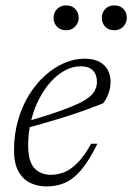

<svg xmlns="http://www.w3.org/2000/svg" viewBox="-20 -662 477 692"><path d="M270.5 -423Q241.5 -423 213.8 -408Q186 -393 162 -366Q138 -339 120 -303.5Q102 -268 91.8 -226Q81.5 -184 81.5 -139.5Q81.5 -79.5 104 -55.8Q126.5 -32 163.5 -32Q187.5 -32 211.2 -41.2Q235 -50.5 259.2 -74.8Q283.5 -99 308.5 -144H331Q301 -82.5 272.2 -49Q243.5 -15.5 213.2 -2.8Q183 10 148 10Q114 10 87.2 -3.8Q60.5 -17.5 45.5 -46.2Q30.5 -75 30.5 -120.5Q30.5 -177.5 44.8 -227.8Q59 -278 84 -318.8Q109 -359.5 141.5 -389Q174 -418.5 210.8 -434.5Q247.5 -450.5 284.5 -450.5Q317.5 -450.5 338.2 -439.2Q359 -428 368.8 -409.2Q378.5 -390.5 378.5 -367.5Q378.5 -347 371.5 -326.5Q364.5 -306 351.5 -289.5Q322.5 -278 290.8 -266.5Q259 -255 224.8 -244Q190.5 -233 154 -222.5Q117.5 -212 79 -201L80.5 -225.5Q144 -243.5 187.2 -258.8Q230.5 -274 257.8 -286.5Q285 -299 299.8 -310.8Q314.5 -322.5 320.8 -334Q327 -345.5 329 -358Q330.5 -376.5 325.5 -390.8Q320.5 -405 307.5 -414Q294.5 -423 270.5 -423ZM217.5 -553Q197.5 -553 185.2 -566Q173 -579 173 -597.5Q173 -610 178.8 -620.2Q184.5 -630.5 194.8 -636.5Q205 -642.5 219 -642.5Q239 -642.5 251.2 -629.8Q263.5 -617 263.5 -598.5Q263.5 -586 257.8 -575.8Q252 -565.5 242 -559.2Q232 -553 217.5 -553ZM391.5 -553Q371 -553 359 -566Q347 -579 347 -597.5Q347 -610 352.5 -620.2Q358 -630.5 368.2 -636.5Q378.5 -642.5 392.5 -642.5Q412.5 -642.5 424.8 -629.8Q437 -617 437 -598.5Q437 -586 431.5 -575.8Q426 -565.5 415.8 -559.2Q405.5 -553 391.5 -553Z"/></svg>

Font: Newsreader 16pt 16pt Light
Style: Italic
Weight: 300
Italic angle: -17°
Version: Version 1.003